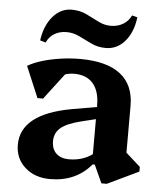

<svg xmlns="http://www.w3.org/2000/svg" viewBox="-52 -759 688 818"><g transform="rotate(5 292.0 -349.5)"><path d="M412 13 377 -64H365V-316Q365 -377 337 -409.5Q309 -442 256 -442Q227 -442 201 -429Q175 -416 159 -392L161 -484H254L133 -325H109L53 -458Q78 -473 114.5 -484Q151 -495 193 -501Q235 -507 276 -507Q390 -507 448.5 -461.5Q507 -416 507 -327V-95L465 -164L569 -71V-51L435 13ZM192 14Q127 14 85 -23.5Q43 -61 43 -120Q43 -252 259 -291L392 -314V-264L306 -243Q244 -228 217.5 -206Q191 -184 191 -148Q191 -114 211 -95.5Q231 -77 265 -77Q334 -77 380 -120V-64H368Q335 -25 291 -5.5Q247 14 192 14ZM380 -563Q346 -563 318 -576.5Q290 -590 263.5 -603Q237 -616 209 -616Q179 -616 156.5 -602.5Q134 -589 123 -564L99 -571Q108 -635 141.5 -674Q175 -713 222 -713Q257 -713 285 -699.5Q313 -686 339 -672.5Q365 -659 393 -659Q423 -659 446 -673Q469 -687 480 -711L503 -705Q495 -640 461.5 -601.5Q428 -563 380 -563Z"/></g></svg>

Font: Platypi Light SemiBold
Style: Regular
Weight: 600
Version: Version 1.200